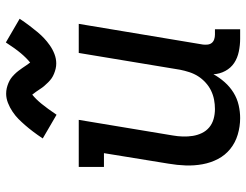

<svg xmlns="http://www.w3.org/2000/svg" viewBox="-110 -702 821 640"><g transform="rotate(-90 300.0 -382.5)"><path d="M226 8Q198 8 171 0Q144 -8 123 -25Q102 -42 89.5 -66Q77 -90 72 -117.5Q67 -145 68 -173.5Q69 -202 74 -231L109 -446H63V-530H220L168 -217Q165 -200 164.5 -183Q164 -166 166.5 -150Q169 -134 176 -119.5Q183 -105 195 -95Q207 -85 223 -80.5Q239 -76 256 -76Q272 -76 287.5 -79Q303 -82 317.5 -89Q332 -96 344.5 -107.5Q357 -119 365.5 -132.5Q374 -146 379 -161.5Q384 -177 387 -192L443 -530H540L471 -116Q470 -108 471 -100Q472 -92 476.5 -86.5Q481 -81 488.5 -78.5Q496 -76 504 -76H522V8H490Q469 8 447.5 3.5Q426 -1 409.5 -12Q393 -23 383 -41.5Q373 -60 372 -81Q361 -61 345.5 -43.5Q330 -26 310.5 -14Q291 -2 269 3Q247 8 226 8ZM237 -604 158 -650Q170 -668 181 -682.5Q192 -697 202.5 -709Q213 -721 223 -731Q233 -741 247 -750.5Q261 -760 276.5 -766Q292 -772 307 -772Q317 -772 325.5 -770Q334 -768 342.5 -764.5Q351 -761 357.5 -756.5Q364 -752 371 -745Q378 -738 383 -731.5Q388 -725 392.5 -718.5Q397 -712 402 -704.5Q407 -697 411 -692Q426 -704 442 -723Q458 -742 478 -773L557 -727Q545 -709 534 -694.5Q523 -680 513 -668Q503 -656 492.5 -646Q482 -636 468.5 -626.5Q455 -617 439.5 -611Q424 -605 408 -605Q399 -605 390.5 -607Q382 -609 373.5 -612.5Q365 -616 358.5 -620.5Q352 -625 345 -632Q338 -639 332.5 -645.5Q327 -652 323 -658.5Q319 -665 313.5 -672.5Q308 -680 304 -685Q289 -673 273.5 -654Q258 -635 237 -604Z"/></g></svg>

Font: Iosevka Curly Slab MdEx
Style: Italic
Weight: 500
Width: 7
Italic angle: -9°
Monospace: yes
Designer: Belleve Invis
Foundry: Belleve Invis
Version: Version 11.0.0; ttfautohint (v1.8.3)